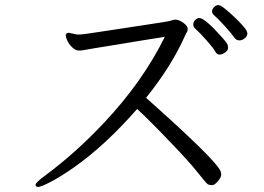

<svg xmlns="http://www.w3.org/2000/svg" viewBox="-20 -735 1040 756"><path d="M669 -658Q684 -658 701.5 -645.5Q719 -633 719 -621.5Q719 -610 713 -604L707 -591Q653 -471 555 -350Q818 -116 846 -66Q851 -57 851 -47Q851 -37 838 -21.5Q825 -6 815 -6Q805 -6 799 -9Q793 -12 757 -57.5Q721 -103 646 -180Q577 -253 520 -306Q395 -163 270 -75Q215 -37 178 -18Q141 1 130.5 1Q120 1 120 -7.5Q120 -16 158 -44Q277 -132 389 -251Q541 -412 629 -590Q589 -584 538 -575.5Q487 -567 438 -559Q389 -551 354.5 -545.5Q320 -540 311.5 -538Q303 -536 290.5 -536Q278 -536 265.5 -547.5Q253 -559 246 -573Q239 -587 239 -596Q239 -605 250 -606H251L283 -599H291Q305 -599 365.5 -608.5Q426 -618 536.5 -634.5Q647 -651 650.5 -653Q654 -655 669 -658ZM765 -664Q787 -664 856 -586Q870 -570 874 -563.5Q878 -557 878 -546.5Q878 -536 866 -528Q854 -520 844 -520Q834 -520 827 -533Q820 -546 793.5 -576Q767 -606 747 -624Q741 -630 741 -639Q741 -648 748.5 -656Q756 -664 765 -664ZM905 -584Q891 -604 864 -633.5Q837 -663 826 -672Q815 -681 815 -690Q815 -699 823 -707Q831 -715 839.5 -715Q848 -715 866 -700.5Q884 -686 904.5 -666.5Q925 -647 939.5 -630Q954 -613 954 -603Q954 -593 944 -584.5Q934 -576 923 -576Q912 -576 905 -584Z"/></svg>

Font: LXGW WenKai Lite
Style: Regular
Weight: 400
Designer: LXGW / Fontworks Inc.
Foundry: LXGW / Fontworks Inc.
Version: Version 1.511; March 25, 2025